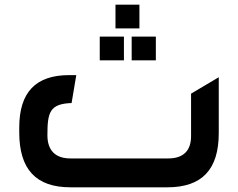

<svg xmlns="http://www.w3.org/2000/svg" viewBox="-20 -798 1012 818"><path d="M280 0H693C841 0 912 -76 912 -231V-469L794 -399V-218C794 -156 761 -123 697 -123H280C216 -123 182 -157 182 -222C182 -318 191 -356 285 -359L305 -478H275C132 -478 62 -405 62 -254V-234C62 -77 133 0 280 0ZM405 -541H508V-642H405ZM472 -677H574V-778H472ZM541 -541H644V-642H541Z"/></svg>

Font: All Genders v4
Style: Regular
Weight: 400
Designer: Rassam Alawdi
Foundry: Rassam Art
Version: Version 3.100;FEAKit 1.0